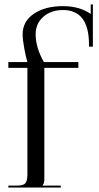

<svg xmlns="http://www.w3.org/2000/svg" viewBox="-20 -845 446 865"><path d="M17.6 0V-8.8H58.6Q85.9 -8.8 94.7 -20Q103.5 -31.2 103.5 -60.5V-539.1H17.6V-565.4H103.5Q97.7 -583 89.8 -624.5Q82 -666 82 -690.4Q82 -749 132.8 -783.2Q183.6 -817.4 263.7 -817.4Q337.9 -817.4 388.7 -782.2V-825.2H398.4V-634.8H380.9V-644.5Q380.9 -799.8 263.7 -799.8Q210 -799.8 175.3 -769.5Q140.6 -739.3 140.6 -690.4Q140.6 -630.9 177.7 -565.4H333V-539.1H179.7V-36.1Q179.7 -18.6 171.9 -10.7V-8.8H253.9V0Z"/></svg>

Font: FoglihtenNo07
Style: Regular
Weight: 500
Designer: gluk (gluksza@wp.pl)
Foundry: gluk (gluksza@wp.pl)
Version: Version 0.871